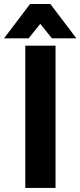

<svg xmlns="http://www.w3.org/2000/svg" viewBox="-71 -928 401 958"><path d="M180.2 -908.2 310.1 -736.8H188L129.9 -809.1L71.8 -736.8H-50.8L79.1 -908.2ZM206.1 -700.2V9.8H55.2V-700.2Z"/></svg>

Font: D-DIN-PRO Heavy
Style: Bold
Weight: 900
Designer: Charles Nix
Foundry: CyberFei
Version: Version 1.000;hotconv 1.0.109;makeotfexe 2.5.65596